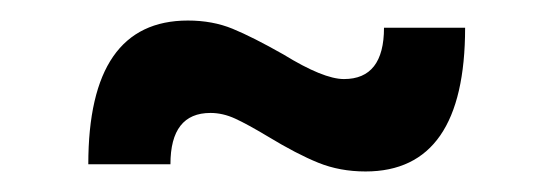

<svg xmlns="http://www.w3.org/2000/svg" viewBox="-20 -415 538 187"><path d="M256 -362Q295 -338 315 -338Q354 -338 354 -388H433Q433 -248 336 -248Q311 -248 290 -256.5Q269 -265 241 -282Q221 -294 209 -299.5Q197 -305 185 -305Q146 -305 146 -255H66Q66 -395 163 -395Q187 -395 206.5 -387Q226 -379 256 -362Z"/></svg>

Font: Sapa
Style: Regular
Weight: 400
Version: Version 1.20 June 8, 2016